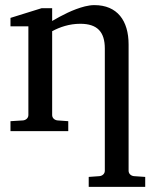

<svg xmlns="http://www.w3.org/2000/svg" viewBox="-20 -514 606 751"><path d="M348 -494C337 -494 325 -492 312 -489C265 -477 222 -454 184 -432V-482H143L21 -444V-411H91V-64C91 -52 81 -44 70 -43L21 -40V-1H247V-40L205 -43C194 -44 184 -52 184 -64V-392C214 -408 251 -421 294 -421C361 -421 390 -389 390 -324V154C390 166 380 174 369 175L327 178V217H548V178L504 175C493 174 483 166 483 154V-340C483 -433 439 -494 349 -494Z"/></svg>

Font: Veleka
Style: Regular
Weight: 400
Designer: Stefan Peev, Context Ltd, 2016; SIL International, 1997-2014.
Foundry: Stefan Peev, Context Ltd, 2016
Version: Version 1.000